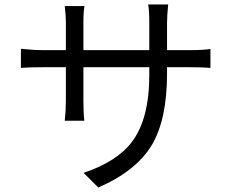

<svg xmlns="http://www.w3.org/2000/svg" viewBox="-20 -797 1040 854"><path d="M825 -574Q881 -574 916 -579V-495Q883 -498 825 -498H723V-470Q723 -267 656 -153Q586 -36 417 37L352 -28Q501 -79 566 -165Q644 -267 644 -463V-498H351V-349Q351 -296 355 -260H268Q273 -305 273 -349V-498H172Q106 -498 73 -495V-580Q127 -574 172 -574H273V-699Q273 -725 268 -770H356Q351 -748 351 -699V-574H644V-696Q644 -752 639 -777H728Q723 -727 723 -696V-574Z"/></svg>

Font: 思源黑体R
Style: Regular
Weight: 400
Designer: Ryoko NISHIZUKA  (kana & ideographs); Paul D. Hunt (Latin, Greek & Cyrillic); Wenlong ZHANG  (bopomofo); Sandoll Communi
Foundry: Adobe Systems Incorporated
Version: Version 1.00 June 24, 2014, initial release